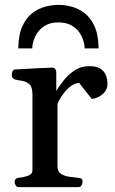

<svg xmlns="http://www.w3.org/2000/svg" viewBox="-20 -766 470 786"><path d="M56.6 0Q48.3 0 44.2 -7.3Q40 -14.6 40 -20Q40 -36.1 56.2 -38.1Q76.2 -40 94.5 -46.4Q112.8 -52.7 112.8 -68.4V-379.9Q112.8 -410.2 100.1 -421.4Q87.4 -432.6 70.3 -435.1Q53.2 -437.5 40 -440.9Q35.2 -443.4 31.7 -447.3Q28.3 -451.2 28.3 -460.4Q28.3 -466.3 31.5 -473.6Q34.7 -481 40 -481.4Q92.8 -484.4 132.8 -486.6Q172.9 -488.8 195.8 -489.3Q199.7 -489.3 204.6 -485.4Q209.5 -481.4 210.4 -469.7V-393.6Q225.1 -418.5 244.6 -441.7Q264.2 -464.8 288.8 -480Q313.5 -495.1 344.7 -495.1Q376 -495.1 391.8 -484.4Q407.7 -473.6 413.8 -457Q419.9 -440.4 419.9 -422.4Q419.9 -402.8 408.4 -389.2Q397 -375.5 381.6 -368.4Q366.2 -361.3 355.5 -361.3L304.2 -426.3Q288.1 -426.3 271 -414.1Q253.9 -401.9 239.3 -382.1Q224.6 -362.3 215.3 -340.3V-84.5Q215.3 -64 229.2 -54.7Q243.2 -45.4 263.2 -42.5Q283.2 -39.6 300.3 -38.1Q310.5 -37.1 314.2 -34.2Q317.9 -31.2 317.9 -20Q317.9 -14.6 313.7 -7.3Q309.6 0 301.3 0ZM219.2 -746.1Q242.7 -746.1 270.8 -739.3Q298.8 -732.4 324.2 -713.9Q349.6 -695.3 366.2 -660.2Q382.8 -625 383.8 -567.9H326.7Q325.2 -595.2 313.2 -619.4Q301.3 -643.6 277.8 -658.9Q254.4 -674.3 219.2 -674.3Q184.1 -674.3 160.9 -658.9Q137.7 -643.6 125.5 -619.4Q113.3 -595.2 111.8 -567.9H54.7Q55.7 -625 72.3 -660.2Q88.9 -695.3 114.3 -713.9Q139.6 -732.4 167.7 -739.3Q195.8 -746.1 219.2 -746.1Z"/></svg>

Font: Gelasio Medium
Style: Regular
Weight: 500
Designer: Eben Sorkin
Foundry: Eben Sorkin
Version: Version 1.008